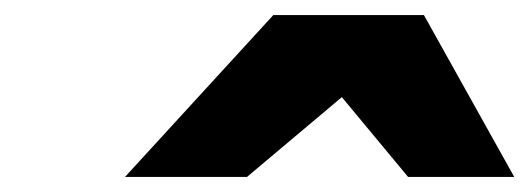

<svg xmlns="http://www.w3.org/2000/svg" viewBox="-20 -757 703 255"><path d="M146 -522 343 -737H543L663 -522H522L434 -628L308 -522Z"/></svg>

Font: Tomorrow
Style: Bold Italic
Weight: 700
Italic angle: -10°
Designer: Tony de Marco, Monica Rizzolli
Foundry: Just in Type
Version: Version 2.002